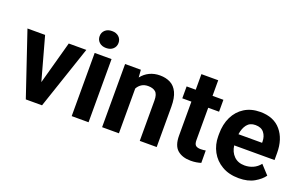

<svg xmlns="http://www.w3.org/2000/svg" viewBox="-87 -1118 2383 1509"><g transform="rotate(20 1105.0 -363.5)"><path d="M153.8 -528.3 252.9 -169.4 351.6 -528.3H498.5L320.3 0H184.6L6.3 -528.3Z M559.6 -666Q559.6 -696.8 581.1 -716.8Q602.5 -736.8 638.7 -736.8Q674.8 -736.8 696.3 -716.8Q717.8 -696.8 717.8 -666Q717.8 -635.3 696.3 -615.2Q674.8 -595.2 638.7 -595.2Q602.5 -595.2 581.1 -615.2Q559.6 -635.3 559.6 -666ZM709.5 -528.3V0H568.4V-528.3Z M1053.2 -427.7Q1021.5 -427.7 999 -413.3Q976.6 -398.9 963.4 -374.5V0H822.8V-528.3H954.6L959.5 -465.3Q986.8 -500.5 1025.6 -519.3Q1064.5 -538.1 1112.3 -538.1Q1162.1 -538.1 1199.7 -518.8Q1237.3 -499.5 1258.3 -455.3Q1279.3 -411.1 1279.3 -336.9V0H1137.7V-337.4Q1137.7 -389.6 1115.7 -408.7Q1093.8 -427.7 1053.2 -427.7Z M1645 -528.3V-428.7H1554.2V-159.2Q1554.2 -125 1567.9 -113.8Q1581.5 -102.5 1609.4 -102.5Q1622.6 -102.5 1632.8 -103.8Q1643.1 -105 1650.9 -106.4L1651.4 -2.9Q1633.3 2.9 1612.3 6.3Q1591.3 9.8 1565.9 9.8Q1496.1 9.8 1454.8 -25.6Q1413.6 -61 1413.6 -145V-428.7H1337.4V-528.3H1413.6V-658.7H1554.2V-528.3Z M1967.8 9.8Q1885.7 9.8 1826.7 -24.7Q1767.6 -59.1 1736.1 -117.2Q1704.6 -175.3 1704.6 -246.1V-265.6Q1704.6 -345.7 1734.6 -407.2Q1764.6 -468.8 1820.1 -503.4Q1875.5 -538.1 1952.1 -538.1Q2064.5 -538.1 2124.5 -467Q2184.6 -396 2184.6 -279.3V-220.7H1847.2Q1854 -167 1887.7 -133.5Q1921.4 -100.1 1976.6 -100.1Q2014.6 -100.1 2047.6 -115Q2080.6 -129.9 2104.5 -160.2L2172.9 -85.9Q2147.9 -49.8 2096.4 -20Q2044.9 9.8 1967.8 9.8ZM1950.7 -428.2Q1904.8 -428.2 1880.4 -397Q1856 -365.7 1848.6 -314.5H2046.4V-325.2Q2045.9 -368.7 2022.7 -398.4Q1999.5 -428.2 1950.7 -428.2Z"/></g></svg>

Font: Vazirmatn UI FD
Style: Bold
Weight: 700
Designer: Saber Rastikerdar
Foundry: Saber Rastikerdar
Version: Version 33.003